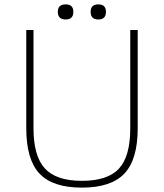

<svg xmlns="http://www.w3.org/2000/svg" viewBox="-20 -837 749 877"><path d="M100 -251V-700H133V-251Q133 -124 185 -67.5Q237 -11 354 -11Q472 -11 523.5 -67Q575 -123 575 -251V-700H609V-251Q609 -109 548.5 -44.5Q488 20 354 20Q220 20 160 -44.5Q100 -109 100 -251ZM280 -817Q315 -817 315 -783Q315 -748 280 -748Q244 -748 244 -783Q244 -817 280 -817ZM464 -783Q464 -748 429 -748Q394 -748 394 -783Q394 -817 429 -817Q464 -817 464 -783Z"/></svg>

Font: Fivo Sans Thin
Style: Regular
Weight: 250
Foundry: Alexander Slobzheninov
Version: 1.0